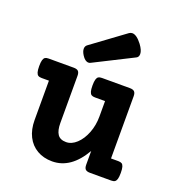

<svg xmlns="http://www.w3.org/2000/svg" viewBox="-130 -812 860 929"><g transform="rotate(20 300.0 -347.0)"><path d="M503.9 -420.4V-100.1H541.5Q553.2 -100.1 559.6 -96.2Q565.9 -92.3 569.1 -81.5Q572.3 -70.8 572.3 -50.3Q572.3 -29.8 569.1 -19Q565.9 -8.3 559.6 -4.2Q553.2 0 541.5 0H432.1Q415.5 0 408.4 -7.1Q401.4 -14.2 401.4 -30.8V-101.6Q336.9 10.7 240.2 10.7Q195.8 10.7 162.4 -8.8Q128.9 -28.3 110.8 -64.2Q92.8 -100.1 92.8 -148.4V-351.1H55.2Q43.5 -351.1 37.1 -355.2Q30.8 -359.4 27.6 -370.1Q24.4 -380.9 24.4 -401.4Q24.4 -421.9 27.6 -432.6Q30.8 -443.4 37.1 -447.3Q43.5 -451.2 55.2 -451.2H184.1Q200.7 -451.2 207.8 -444.1Q214.8 -437 214.8 -420.4V-177.2Q214.8 -139.2 228 -119.6Q241.2 -100.1 272 -100.1Q300.3 -100.1 325.7 -123.8Q351.1 -147.5 366.5 -187Q381.8 -226.6 381.8 -271.5V-351.1H329.6Q317.9 -351.1 311.5 -355.2Q305.2 -359.4 302 -370.1Q298.8 -380.9 298.8 -401.4Q298.8 -421.9 302 -432.6Q305.2 -443.4 311.5 -447.3Q317.9 -451.2 329.6 -451.2H473.1Q489.7 -451.2 496.8 -444.1Q503.9 -437 503.9 -420.4ZM394 -705.1Q416.5 -705.1 444.3 -668.5Q463.9 -642.1 463.9 -623Q463.9 -607.4 452.1 -601.6L253.4 -501.5Q248.5 -498.5 242.2 -498.5Q224.6 -498.5 209 -523.4Q198.2 -540.5 198.2 -554.2Q198.2 -567.9 208.5 -575.2L377.9 -699.7Q385.7 -705.1 394 -705.1Z"/></g></svg>

Font: Courier Prime
Style: Bold
Weight: 700
Designer: Alan Dague-Greene, Quote-Unquote Apps
Foundry: Quote-Unquote Apps
Version: Version 3.018